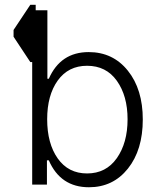

<svg xmlns="http://www.w3.org/2000/svg" viewBox="-20 -770 641 801"><path d="M106.4 -750H128.9V-727.1H177.7V-441.4H183.6Q232.4 -552.7 350.1 -552.7Q451.2 -552.7 513.4 -475.1Q575.7 -397.5 575.7 -271.5Q575.7 -144.5 513.7 -66.7Q451.7 11.2 351.1 11.2Q232.4 11.2 183.6 -101.1H175.8V0H114.3V-511.2H106.4L36.6 -616.7V-645ZM512.2 -272.5Q512.2 -370.1 467.5 -432.9Q422.9 -495.6 343.3 -495.6Q265.1 -495.6 220.9 -434.1Q176.8 -372.6 176.8 -272.5Q176.8 -171.4 220.9 -108.9Q265.1 -46.4 343.3 -46.4Q422.4 -46.4 467.3 -110.1Q512.2 -173.8 512.2 -272.5Z"/></svg>

Font: Interop Light
Style: Regular
Weight: 300
Designer: Rasmus Andersson, Google, Jang Haemin
Foundry: jhaemin
Version: Version 1.007